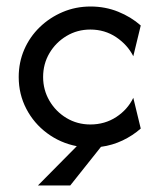

<svg xmlns="http://www.w3.org/2000/svg" viewBox="-20 -445 478 590"><path d="M96.5 125 216 4.2Q165.3 -5.6 124.7 -35.8Q84 -66 60.8 -110.8Q37.5 -155.6 37.5 -208.3Q37.5 -253.5 54.5 -292.7Q71.5 -331.9 102.1 -361.5Q132.6 -391 172.6 -408Q212.5 -425 258.3 -425Q303.5 -425 343.1 -409Q382.6 -393.1 412.5 -366.7L389.6 -272.2Q372.2 -306.9 337.2 -330.6Q302.1 -354.2 257.6 -354.2Q217.4 -354.2 184.4 -334.4Q151.4 -314.6 131.9 -281.6Q112.5 -248.6 112.5 -208.3Q112.5 -168.8 131.9 -135.4Q151.4 -102.1 184.4 -82.3Q217.4 -62.5 257.6 -62.5Q302.1 -62.5 337.2 -85.4Q372.2 -108.3 389.6 -144.4L412.5 -50Q388.2 -28.5 356.9 -13.5Q325.7 1.4 290.3 6.2L195.8 125Z"/></svg>

Font: Afacad Flux
Style: Regular
Weight: 400
Designer: Kristian Moeller
Foundry: Dicotype
Version: Version 1.100